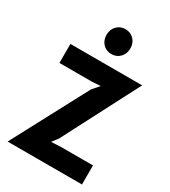

<svg xmlns="http://www.w3.org/2000/svg" viewBox="-232 -1092 1066 1204"><g transform="rotate(30 301.0 -490.0)"><path d="M23.5 0 313 -545 355.5 -593.5 295 -589.5H58.5V-727H578L293.5 -178L260.5 -134.5L333 -138H562V0ZM312 -800Q274.5 -800 250.2 -825.5Q226 -851 226 -890.5Q226 -929 250.2 -954.5Q274.5 -980 312 -980Q350 -980 374.2 -954.5Q398.5 -929 398.5 -890.5Q398.5 -851 373.8 -825.5Q349 -800 312 -800Z"/></g></svg>

Font: Spline Sans
Style: Bold
Weight: 700
Designer: Eben Sorkin, Mirko Velimirovic
Foundry: Sorkin Type
Version: Version 1.000; ttfautohint (v1.8.3)